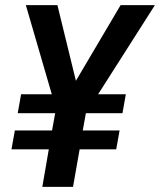

<svg xmlns="http://www.w3.org/2000/svg" viewBox="-20 -731 626 751"><path d="M434.6 -147H291.5L265.6 0H145.5L170.9 -147H24.9L38.1 -220.7H183.6L195.8 -288.1H49.3L62.5 -362.3H182.6L81.1 -710.9H204.6L276.9 -415L451.7 -710.9H585.9L363.8 -362.3H472.2L459 -288.1H315.9L303.7 -220.7H447.8Z"/></svg>

Font: Mardoto Medium
Style: Italic
Weight: 500
Italic angle: -12°
Designer: Christian Robertson, Vahan Hovhannisyan
Foundry: Google
Version: Version 1.000